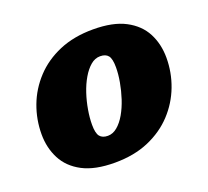

<svg xmlns="http://www.w3.org/2000/svg" viewBox="-97 -634 830 767"><g transform="rotate(-20 318.0 -251.0)"><path d="M367.5 -515.5Q452 -515.5 504.2 -488Q556.5 -460.5 580.8 -413.8Q605 -367 605 -309Q605 -246.5 583 -188.5Q561 -130.5 518.5 -84.8Q476 -39 413.5 -12Q351 15 269 15Q184.5 15 132.2 -12.5Q80 -40 55.8 -87Q31.5 -134 31.5 -191.5Q31.5 -254 53.2 -312Q75 -370 117.8 -416Q160.5 -462 223.2 -488.8Q286 -515.5 367.5 -515.5ZM279 -95.5Q300.5 -95.5 319.5 -111.5Q338.5 -127.5 353.8 -154Q369 -180.5 379.8 -213.2Q390.5 -246 396.5 -279.5Q402.5 -313 402.5 -342Q402.5 -378 391.8 -391.5Q381 -405 357.5 -405Q335.5 -405 316.8 -389Q298 -373 282.5 -346.5Q267 -320 256.2 -287.5Q245.5 -255 239.8 -221.5Q234 -188 234 -158.5Q234 -122.5 245 -109Q256 -95.5 279 -95.5Z"/></g></svg>

Font: Newsreader 9pt ExtraBold
Style: Italic
Weight: 800
Italic angle: -17°
Designer: Hugues Gentile
Foundry: Production Type
Version: Version 1.003